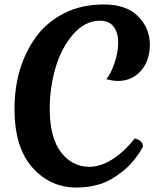

<svg xmlns="http://www.w3.org/2000/svg" viewBox="-20 -826 727 861"><path d="M584 -205Q621 -197 621 -168Q583 -99 528 -56Q473 -13 424 1Q375 15 323 15Q205 15 125 -75Q45 -165 45 -337Q45 -529 144 -664Q193 -729 269.5 -767.5Q346 -806 446.5 -806Q547 -806 599.5 -752.5Q652 -699 652 -626.5Q652 -554 612 -508.5Q572 -463 508 -463Q486 -463 457 -471Q478 -497 494 -545Q510 -593 510 -636Q510 -679 490 -706Q470 -733 427 -733Q361 -733 308 -672Q255 -611 229 -522Q203 -433 203 -338Q203 -210 253 -144Q303 -78 381 -78Q430 -78 483 -111Q536 -144 584 -205Z"/></svg>

Font: Merienda One
Style: Regular
Weight: 400
Designer: Eduardo Rodriguez Tunni
Foundry: Eduardo Rodriguez Tunni
Version: Version 1.001